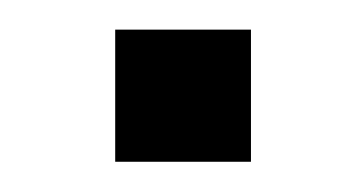

<svg xmlns="http://www.w3.org/2000/svg" viewBox="-20 -107 234 127"><path d="M56.2 0V-87.4H146V0Z"/></svg>

Font: Oswald-Light
Style: Light
Weight: 300
Designer: vernon adams
Foundry: vernon adams
Version: Version ; ttfautohint (v0.92.18-e454-dirty) -l 8 -r 50 -G 20